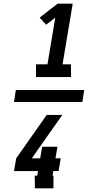

<svg xmlns="http://www.w3.org/2000/svg" viewBox="-20 -868 540 1056"><path d="M57 -307 67 -373H443L433 -307ZM178 -444V-514H241L284 -771L234 -732L198 -771L297 -848H380L324 -514H370L371 -444ZM172 168 171 98H185L189 73H57L69 3L237 -236H323L241 -120L155 3H201L212 -61H296L285 3H314L302 73H273L269 98H274V168Z"/></svg>

Font: Iosevka Curly Slab Extrabold
Style: Italic
Weight: 800
Italic angle: -9°
Monospace: yes
Designer: Belleve Invis
Foundry: Belleve Invis
Version: Version 22.1.2; ttfautohint (v1.8.4)